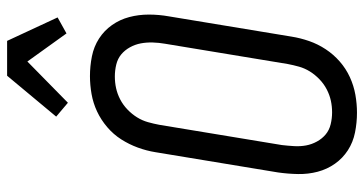

<svg xmlns="http://www.w3.org/2000/svg" viewBox="-262 -754 1024 540"><g transform="rotate(-90 250.0 -484.0)"><path d="M203 8Q175 8 147.5 2.5Q120 -3 97.5 -17.5Q75 -32 59.5 -54Q44 -76 37 -102.5Q30 -129 30.5 -157.5Q31 -186 35 -214L92 -559Q96 -584 105 -608.5Q114 -633 128 -655Q142 -677 162.5 -694.5Q183 -712 206.5 -723Q230 -734 255.5 -738.5Q281 -743 306 -743Q334 -743 361.5 -737.5Q389 -732 411.5 -717.5Q434 -703 449.5 -681Q465 -659 472 -632.5Q479 -606 479 -577.5Q479 -549 474 -521L417 -176Q413 -151 404.5 -126.5Q396 -102 381.5 -80Q367 -58 347 -40.5Q327 -23 303 -12Q279 -1 253.5 3.5Q228 8 203 8ZM204 -62Q221 -62 237 -65.5Q253 -69 268.5 -77Q284 -85 297 -97.5Q310 -110 319 -124.5Q328 -139 332.5 -155Q337 -171 340 -187L397 -532Q400 -549 400.5 -566.5Q401 -584 398 -600Q395 -616 387 -630.5Q379 -645 367 -655Q355 -665 338.5 -669Q322 -673 305 -673Q288 -673 272 -669.5Q256 -666 240.5 -658Q225 -650 212 -637.5Q199 -625 190 -610.5Q181 -596 176.5 -580Q172 -564 169 -548L112 -203Q110 -186 109 -168.5Q108 -151 111 -135Q114 -119 122 -104.5Q130 -90 142 -80Q154 -70 170.5 -66Q187 -62 204 -62ZM231 -805 192 -838 307 -976H405L471 -834L426 -809L347 -919Z"/></g></svg>

Font: Iosevka SS18
Style: Italic
Weight: 400
Italic angle: -9°
Monospace: yes
Designer: Belleve Invis
Foundry: Belleve Invis
Version: Version 25.1.1; ttfautohint (v1.8.4)